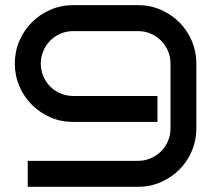

<svg xmlns="http://www.w3.org/2000/svg" viewBox="-20 -720 841 740"><path d="M736.8 -225.1Q736.8 -178.7 719.2 -137.7Q701.7 -96.7 671.1 -66.2Q640.6 -35.6 599.6 -17.8Q558.6 0 512.2 0H86.9V-100.1H512.2Q538.1 -100.1 560.8 -109.9Q583.5 -119.6 600.6 -136.5Q617.7 -153.3 627.4 -176.3Q637.2 -199.2 637.2 -225.1V-475.1Q637.2 -501 627.4 -523.7Q617.7 -546.4 600.6 -563.5Q583.5 -580.6 560.8 -590.3Q538.1 -600.1 512.2 -600.1H262.2Q236.3 -600.1 213.4 -590.3Q190.4 -580.6 173.6 -563.5Q156.7 -546.4 147 -523.7Q137.2 -501 137.2 -475.1Q137.2 -449.2 147 -426.3Q156.7 -403.3 173.6 -386.5Q190.4 -369.6 213.4 -359.9Q236.3 -350.1 262.2 -350.1H586.9V-250H262.2Q215.3 -250 174.3 -267.8Q133.3 -285.6 102.8 -316.2Q72.3 -346.7 54.7 -387.7Q37.1 -428.7 37.1 -475.1Q37.1 -521.5 54.7 -562.5Q72.3 -603.5 102.8 -634Q133.3 -664.6 174.3 -682.4Q215.3 -700.2 262.2 -700.2H512.2Q558.6 -700.2 599.6 -682.4Q640.6 -664.6 671.1 -634Q701.7 -603.5 719.2 -562.5Q736.8 -521.5 736.8 -475.1Z"/></svg>

Font: Bruno Ace
Style: Regular
Weight: 400
Designer: Astigmatic (AOETI)
Foundry: Astigmatic (AOETI)
Version: Version 1.000